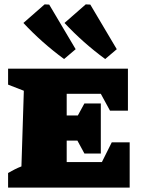

<svg xmlns="http://www.w3.org/2000/svg" viewBox="-20 -858 658 878"><path d="M491 -207H573V0H17V-67Q31 -75 46.5 -83Q62 -91 78 -97L89 -443L17 -471V-544H565V-352H483L441 -429H285V-330H336L366 -385H441V-156H366L334 -215H285V-117H446ZM273 -588Q171 -663 87 -753L184 -838L205 -837L326 -633ZM461 -588Q359 -663 275 -753L372 -838L393 -837L514 -633Z"/></svg>

Font: Piazzolla SC Black
Style: Regular
Weight: 900
Designer: Juan Pablo del Peral
Foundry: Huerta Tipografica
Version: Version 1.330